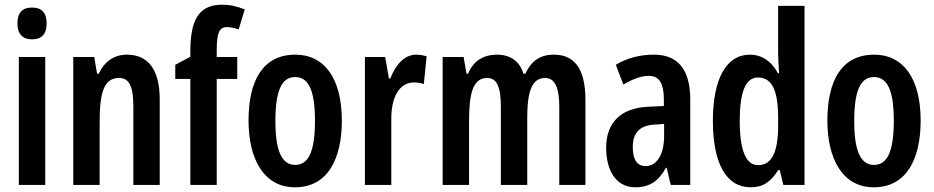

<svg xmlns="http://www.w3.org/2000/svg" viewBox="-20 -785 3966 815"><path d="M116 -753C74 -753 54 -730 54 -685C54 -641 76 -618 116 -618C157 -618 178 -641 178 -685C178 -729 159 -753 116 -753ZM172 -543H60V0H172Z M519 -553C465 -553 423 -524 399 -472H392L380 -543H291V0H403V-269C403 -402 425 -454 486 -454C531 -454 546 -413 546 -333V0H658V-363C658 -489 609 -553 519 -553Z M987 -450V-543H900V-573C900 -645 911 -670 943 -670C959 -670 975 -666 993 -660L1019 -745C983 -759 957 -765 923 -765C823 -765 788 -699 788 -567V-544L724 -510V-450H788V0H900V-450Z M1431 -273C1431 -455 1355 -553 1234 -553C1095 -553 1035 -442 1035 -273C1035 -113 1098 10 1232 10C1374 10 1431 -115 1431 -273ZM1149 -271C1149 -397 1174 -458 1233 -458C1292 -458 1317 -396 1317 -273C1317 -147 1292 -85 1233 -85C1174 -85 1149 -149 1149 -271Z M1746 -553C1696 -553 1658 -508 1637 -452H1631L1615 -543H1529V0H1641V-279C1640 -372 1676 -435 1736 -435C1753 -435 1767 -433 1779 -428L1791 -546C1774 -551 1760 -553 1746 -553Z M2331 -553C2272 -553 2235 -526 2210 -472H2202C2188 -519 2152 -553 2090 -553C2031 -553 1988 -525 1967 -472H1960L1948 -543H1859V0H1971V-269C1971 -385 1986 -454 2048 -454C2088 -454 2106 -418 2106 -332V0H2218V-284C2218 -397 2238 -454 2294 -454C2334 -454 2354 -416 2354 -331V0H2465V-360C2465 -490 2421 -553 2331 -553Z M2756 -553C2695 -553 2640 -538 2594 -510L2626 -426C2668 -451 2703 -463 2734 -463C2779 -463 2798 -430 2798 -362V-335L2733 -332C2618 -327 2553 -268 2553 -157C2553 -70 2589 10 2677 10C2738 10 2776 -17 2807 -73H2810L2827 0H2910V-362C2910 -487 2860 -553 2756 -553ZM2758 -256 2799 -259V-207C2799 -128 2767 -80 2721 -80C2685 -80 2666 -106 2666 -161C2666 -221 2696 -253 2758 -256Z M3166 10C3219 10 3252 -13 3283 -63H3290L3305 0H3395V-760H3283V-559C3283 -538 3285 -511 3287 -474H3282C3255 -526 3212 -553 3163 -553C3063 -553 3006 -450 3006 -272C3006 -93 3062 10 3166 10ZM3198 -84C3146 -84 3120 -147 3120 -272C3120 -392 3144 -456 3197 -456C3257 -456 3283 -402 3283 -283V-252C3283 -137 3255 -84 3198 -84Z M3888 -273C3888 -455 3812 -553 3691 -553C3552 -553 3492 -442 3492 -273C3492 -113 3555 10 3689 10C3831 10 3888 -115 3888 -273ZM3606 -271C3606 -397 3631 -458 3690 -458C3749 -458 3774 -396 3774 -273C3774 -147 3749 -85 3690 -85C3631 -85 3606 -149 3606 -271Z"/></svg>

Font: Noto Sans Arabic UI XCn SmBd
Style: Regular
Weight: 600
Width: 2
Designer: Monotype Design Team, Nadine Chahine and Nizar Qandah
Foundry: Monotype Imaging Inc.
Version: Version 2.010